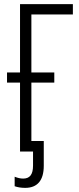

<svg xmlns="http://www.w3.org/2000/svg" viewBox="-20 -734 381 930"><path d="M140 68C140 112 124 131 92 131C79 131 66 128 51 122V168C65 173 82 176 102 176C161 176 192 140 192 69V-51H132V-334H243V-383H132V-664H333V-714H77V-383H14V-334H77V0H140Z"/></svg>

Font: Noto Sans UI Condensed Light
Style: Regular
Weight: 300
Width: 3
Designer: Monotype Design Team
Foundry: Monotype Imaging Inc.
Version: Version 1.901